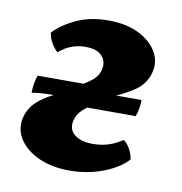

<svg xmlns="http://www.w3.org/2000/svg" viewBox="-61 -524 559 591"><g transform="rotate(10 218.5 -229.0)"><path d="M193.3 9Q137.6 9 96.3 -10Q55.1 -28.9 35.6 -59.9Q16.1 -90.9 24.7 -127.1Q32.7 -160.1 60.2 -182.8Q87.7 -205.5 125.6 -220.4L173.8 -252.8Q197.8 -265.1 216.4 -280.1Q235 -295.1 239 -317.8Q242 -332.2 236.4 -345.3Q230.9 -358.5 216.4 -366.6Q201.9 -374.7 176.1 -374.7Q153.8 -374.7 133.2 -367.1Q112.7 -359.5 94.2 -343.3Q83.6 -351.9 74.6 -367.7Q65.5 -383.5 63.5 -399.3Q87.7 -425.9 131.2 -446.4Q174.8 -467 231.7 -467Q288.6 -467 327.6 -447.4Q366.6 -427.8 384.3 -397Q401.9 -366.1 392.3 -331.6Q382.8 -294.5 348.2 -272.1Q313.6 -249.6 267.9 -231.7L234.2 -205Q214.1 -193.3 198.9 -179Q183.7 -164.7 178.9 -144.6Q172.5 -116.2 192.8 -100.3Q213.1 -84.3 250.4 -84.3Q275.8 -84.3 298.9 -91.6Q321.9 -99 341.8 -112.8Q353 -105.7 362 -89.6Q371.1 -73.6 373 -56.8Q354.1 -36.9 325.5 -21.9Q296.8 -7 263.1 1Q229.4 9 193.3 9ZM37.3 -206.9Q37.3 -220.9 39.7 -235.6Q42.2 -250.2 46.7 -261.8H209.2L127.5 -212Q102.4 -212 81.6 -211.2Q60.8 -210.5 37.3 -206.9ZM196.4 -191.5 259.6 -243.4H374.6Q374.6 -232.9 372.6 -219Q370.6 -205.1 365.6 -191.5Z"/></g></svg>

Font: Vollkorn
Style: Italic
Weight: 400
Italic angle: -11°
Designer: Friedrich Althausen
Foundry: Friedrich Althausen
Version: Version 5.001